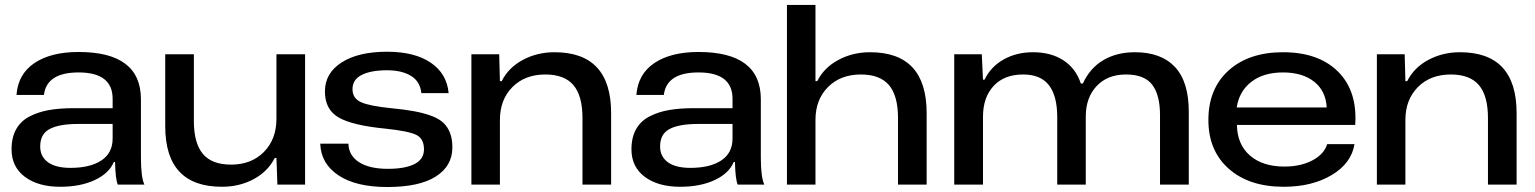

<svg xmlns="http://www.w3.org/2000/svg" viewBox="-20 -749 6229 779"><path d="M224.1 8.8Q135.3 8.8 81.1 -31.5Q26.9 -71.8 26.9 -143.1Q26.9 -191.4 45.7 -224.9Q64.5 -258.3 100.1 -276.6Q135.7 -294.9 179 -302.5Q222.2 -310.1 279.8 -310.1H437V-348.1Q437 -455.1 298.8 -455.1Q169.4 -455.1 158.2 -363.8H46.9Q53.2 -448.7 120.1 -493.4Q187 -538.1 298.8 -538.1Q551.8 -538.1 551.8 -346.2V-110.8Q551.8 -29.3 565.9 0H458Q448.2 -22 446.8 -91.8H441.9Q422.9 -45.9 364.7 -18.6Q306.6 8.8 224.1 8.8ZM143.1 -154.8Q143.1 -113.8 174.6 -90.8Q206.1 -67.9 266.1 -67.9Q345.7 -67.9 391.4 -98.1Q437 -128.4 437 -187V-246.1H296.9Q220.7 -246.1 181.9 -225.8Q143.1 -205.6 143.1 -154.8Z M880.4 8.8Q650.4 8.8 650.4 -236.8V-528.8H766.6V-257.8Q766.6 -168.5 803 -124.8Q839.4 -81.1 917.5 -81.1Q1000 -81.1 1050.8 -132.6Q1101.6 -184.1 1101.6 -267.1V-528.8H1217.8V0H1105.5L1101.6 -107.9H1094.7Q1066.9 -53.2 1009.3 -22.2Q951.7 8.8 880.4 8.8Z M1551.3 9.8Q1424.8 9.8 1353.5 -37.4Q1282.2 -84.5 1279.3 -166H1393.6Q1395 -117.7 1437 -90.8Q1479 -64 1554.2 -64Q1623.5 -64 1661.9 -83.5Q1700.2 -103 1700.2 -143.1Q1700.2 -186.5 1668.7 -201.9Q1637.2 -217.3 1543.5 -227.1Q1409.2 -240.2 1353.8 -272.5Q1298.3 -304.7 1298.3 -377.9Q1298.3 -452.1 1366 -495.6Q1433.6 -539.1 1550.3 -539.1Q1662.6 -539.1 1727.8 -494.6Q1793 -450.2 1800.3 -371.1H1689.5Q1685.1 -418 1647.9 -440.9Q1610.8 -463.9 1550.3 -463.9Q1485.4 -463.9 1447.8 -445.1Q1410.2 -426.3 1410.2 -387.2Q1410.2 -350.1 1444.6 -334.5Q1479 -318.8 1566.4 -310.1Q1622.6 -304.7 1660.6 -297.6Q1698.7 -290.5 1730 -279.1Q1761.2 -267.6 1779.1 -250.5Q1796.9 -233.4 1806.2 -209Q1815.4 -184.6 1815.4 -150.9Q1815.4 -75.7 1748.5 -33Q1681.6 9.8 1551.3 9.8Z M1892.6 0V-528.8H2005.4L2008.3 -419.9H2015.6Q2043.5 -475.1 2101.6 -506.1Q2159.7 -537.1 2229.5 -537.1Q2459.5 -537.1 2459.5 -290V0H2343.3V-270Q2343.3 -360.4 2306.6 -403.6Q2270 -446.8 2192.4 -446.8Q2109.9 -446.8 2059.1 -395.8Q2008.3 -344.7 2008.3 -262.2V0Z M2739.3 8.8Q2650.4 8.8 2596.2 -31.5Q2542 -71.8 2542 -143.1Q2542 -191.4 2560.8 -224.9Q2579.6 -258.3 2615.2 -276.6Q2650.9 -294.9 2694.1 -302.5Q2737.3 -310.1 2794.9 -310.1H2952.1V-348.1Q2952.1 -455.1 2814 -455.1Q2684.6 -455.1 2673.3 -363.8H2562Q2568.4 -448.7 2635.3 -493.4Q2702.1 -538.1 2814 -538.1Q3066.9 -538.1 3066.9 -346.2V-110.8Q3066.9 -29.3 3081.1 0H2973.1Q2963.4 -22 2961.9 -91.8H2957Q2938 -45.9 2879.9 -18.6Q2821.8 8.8 2739.3 8.8ZM2658.2 -154.8Q2658.2 -113.8 2689.7 -90.8Q2721.2 -67.9 2781.2 -67.9Q2860.8 -67.9 2906.5 -98.1Q2952.1 -128.4 2952.1 -187V-246.1H2812Q2735.8 -246.1 2697 -225.8Q2658.2 -205.6 2658.2 -154.8Z M3172.9 0V-729H3288.6V-419.9H3295.9Q3323.2 -474.6 3381.6 -505.9Q3439.9 -537.1 3509.8 -537.1Q3739.7 -537.1 3739.7 -290V0H3623.5V-270Q3623.5 -360.4 3586.9 -403.6Q3550.3 -446.8 3472.7 -446.8Q3390.1 -446.8 3339.4 -395.8Q3288.6 -344.7 3288.6 -262.2V0Z M3851.6 0V-528.8H3963.4L3968.3 -425.8H3974.6Q4000 -478.5 4052.2 -507.8Q4104.5 -537.1 4171.4 -537.1Q4244.1 -537.1 4294.7 -504.2Q4345.2 -471.2 4365.2 -410.2H4373.5Q4402.3 -473.1 4456.8 -505.1Q4511.2 -537.1 4584.5 -537.1Q4690.9 -537.1 4747.1 -477.3Q4803.2 -417.5 4803.2 -295.9V0H4686.5V-282.2Q4686.5 -363.8 4654.8 -405.3Q4623 -446.8 4548.3 -446.8Q4473.6 -446.8 4429.4 -399.9Q4385.3 -353 4385.3 -275.9V0H4269.5V-273.9Q4269.5 -359.9 4235.8 -403.3Q4202.1 -446.8 4131.3 -446.8Q4054.2 -446.8 4011.2 -400.1Q3968.3 -353.5 3968.3 -275.9V0Z M5188.5 8.8Q5048.3 8.8 4965.6 -64.2Q4882.8 -137.2 4882.8 -262.2Q4882.8 -389.2 4964.8 -463.1Q5046.9 -537.1 5185.5 -537.1Q5329.6 -537.1 5408.7 -458.5Q5487.8 -379.9 5478.5 -242.2H4998.5Q5000 -162.6 5051.5 -117.9Q5103 -73.2 5191.4 -73.2Q5256.8 -73.2 5304.4 -98.1Q5352.1 -123 5364.7 -164.1H5475.6Q5462.9 -86.4 5383.1 -38.8Q5303.2 8.8 5188.5 8.8ZM4997.6 -313H5362.8Q5359.4 -379.9 5312 -417.5Q5264.6 -455.1 5185.5 -455.1Q5106.4 -455.1 5057.1 -417Q5007.8 -378.9 4997.6 -313Z M5566.4 0V-528.8H5679.2L5682.1 -419.9H5689.5Q5717.3 -475.1 5775.4 -506.1Q5833.5 -537.1 5903.3 -537.1Q6133.3 -537.1 6133.3 -290V0H6017.1V-270Q6017.1 -360.4 5980.5 -403.6Q5943.8 -446.8 5866.2 -446.8Q5783.7 -446.8 5732.9 -395.8Q5682.1 -344.7 5682.1 -262.2V0Z"/></svg>

Font: Lumene Sans Expanded Medium
Style: Regular
Weight: 500
Width: 7
Designer: Deni Anggara
Version: Version 1.003;Glyphs 3.1.2 (3151)